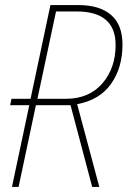

<svg xmlns="http://www.w3.org/2000/svg" viewBox="-20 -734 504 754"><path d="M27 0H53L121 -321H257L342 0H370L283 -325Q371 -341 416 -404.5Q461 -468 461 -559Q461 -637 416 -675.5Q371 -714 289 -714H178L100 -346H25L20 -321H95ZM127 -346 200 -689H281Q434 -689 434 -557Q434 -467 382 -406.5Q330 -346 238 -346Z"/></svg>

Font: Noto Sans UI SemiCondensed Thin
Style: Italic
Weight: 250
Width: 4
Italic angle: -12°
Designer: Monotype Design Team
Foundry: Monotype Imaging Inc.
Version: Version 1.901